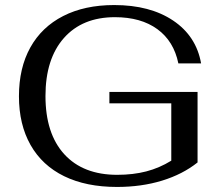

<svg xmlns="http://www.w3.org/2000/svg" viewBox="-20 -730 871 760"><path d="M55 -349Q55 -461 100 -542Q145 -623 230 -666.5Q315 -710 432 -710Q574 -710 665.5 -648.5Q757 -587 776 -479H686Q668 -567 603 -614.5Q538 -662 435 -662Q306 -662 233 -579.5Q160 -497 160 -350Q160 -201 234.5 -119.5Q309 -38 444 -38Q507 -38 559 -51.5Q611 -65 658 -94V-321H413V-366H762V-87Q703 -40 621.5 -15Q540 10 443 10Q321 10 234 -32.5Q147 -75 101 -156Q55 -237 55 -349Z"/></svg>

Font: Fahkwang
Style: Regular
Weight: 400
Version: Version 1.000; ttfautohint (v1.6)